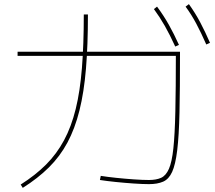

<svg xmlns="http://www.w3.org/2000/svg" viewBox="-20 -875 1040 928"><path d="M700 15Q670 15 626.5 12Q583 9 539 4.5Q495 0 463 -5L467 -25Q498 -20 541 -15.5Q584 -11 627 -8Q670 -5 700 -5Q735 -5 758.5 -15.5Q782 -26 796.5 -59Q811 -92 818 -158.5Q825 -225 827.5 -336Q830 -447 830 -615L840 -605H65V-625H850V-615Q850 -445 847.5 -331.5Q845 -218 836.5 -148.5Q828 -79 812 -44Q796 -9 768.5 3Q741 15 700 15ZM80 17Q151 -28 202.5 -79.5Q254 -131 289.5 -197Q325 -263 346 -348.5Q367 -434 376 -546.5Q385 -659 385 -805H405Q405 -657 395.5 -543Q386 -429 364 -341Q342 -253 306 -186Q270 -119 216.5 -66Q163 -13 90 33ZM827 -650Q801 -707 776.5 -750Q752 -793 724 -831L739 -843Q771 -800 796 -755.5Q821 -711 845 -658ZM977 -660Q952 -717 928.5 -761Q905 -805 877 -843L893 -855Q924 -812 948 -766.5Q972 -721 995 -668Z"/></svg>

Font: M PLUS 2 Thin
Style: Regular
Weight: 100
Designer: Coji Morishita
Foundry: UNDERFOREST DESIGN
Version: Version 1.001